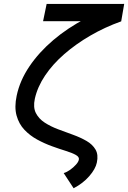

<svg xmlns="http://www.w3.org/2000/svg" viewBox="-20 -821 683 1025"><path d="M373 184 320 103Q337 98 354.5 85.5Q372 73 385.5 58Q399 43 401 31Q404 17 384.5 6Q365 -5 331 -15.5Q297 -26 257 -40.5Q217 -55 178.5 -76Q140 -97 110.5 -128Q81 -159 68.5 -204Q56 -249 69 -310Q86 -391 137 -466.5Q188 -542 264.5 -607Q341 -672 437 -722Q533 -772 640 -801L624 -708H210L229 -800H643L627 -707Q540 -676 462.5 -631Q385 -586 323 -532Q261 -478 220.5 -417.5Q180 -357 166 -294Q156 -248 171.5 -217.5Q187 -187 218.5 -166.5Q250 -146 290 -131Q330 -116 370 -101.5Q410 -87 442 -68.5Q474 -50 490 -22.5Q506 5 497 47Q490 81 456.5 119.5Q423 158 373 184Z"/></svg>

Font: Victor Mono Thin
Style: Italic
Weight: 100
Italic angle: -12°
Monospace: yes
Designer: Rune Bjørnerås
Version: Version 1.561;gftools[0.9.30]